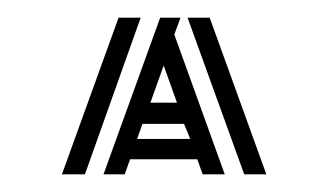

<svg xmlns="http://www.w3.org/2000/svg" viewBox="-20 -422 371 217"><path d="M256 -225 192 -402H217L281 -225ZM50 -225 114 -402H139L76 -225ZM97 -225 161 -402H184L177 -383L234 -225H209L203 -242H127L121 -225ZM150 -306H180L165 -348ZM135 -265H195L188 -282H141Z"/></svg>

Font: Zen Tokyo Zoo
Style: Regular
Weight: 400
Designer: Yoshimichi Ohira
Foundry: A-1 Corp ZenFonts
Version: Version 1.002; ttfautohint (v1.8.3)